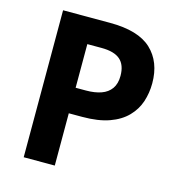

<svg xmlns="http://www.w3.org/2000/svg" viewBox="-106 -808 840 901"><g transform="rotate(15 314.0 -357.0)"><path d="M318 -714Q456 -714 519.5 -654.5Q583 -595 583 -491Q583 -444 569 -401.5Q555 -359 522.5 -325.5Q490 -292 437 -273Q384 -254 306 -254H241V0H90V-714ZM310 -590H241V-378H291Q334 -378 365 -389Q396 -400 413 -424Q430 -448 430 -486Q430 -539 401 -564.5Q372 -590 310 -590Z"/></g></svg>

Font: Noto Sans Gujarati
Style: Regular
Weight: 400
Designer: Jelle Bosma - Monotype Design Team, Universal Thirst
Foundry: Monotype Imaging Inc.
Version: Version 2.102